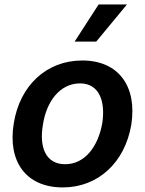

<svg xmlns="http://www.w3.org/2000/svg" viewBox="-20 -821 644 852"><path d="M407 -636.4 543.3 -801.1H417.6L311.1 -636.4ZM258.5 10.7C415.5 10.7 534.1 -100.1 562.5 -267C589.5 -438.2 505.7 -552.6 345.2 -552.6C186.4 -552.6 67.8 -441.4 41.2 -274.1C12.8 -103.7 96.2 10.7 258.5 10.7ZM269.2 -92.3C181.8 -92.3 153.4 -169.4 170.5 -267.8C185.7 -369.3 244.7 -450.6 335.2 -451C420.1 -450.6 448.5 -372.5 433.9 -274.9C416.2 -172.6 357.6 -92.3 269.2 -92.3Z"/></svg>

Font: Riot Sans 2.0
Style: Bold Italic
Weight: 600
Italic angle: -9.39999°
Designer: Rasmus Andersson
Foundry: rsms
Version: Version 3.006;hotconv 1.0.109;makeotfexe 2.5.65596